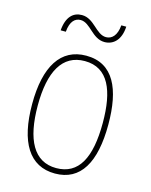

<svg xmlns="http://www.w3.org/2000/svg" viewBox="-110 -780 675 861"><g transform="rotate(15 227.5 -349.5)"><path d="M88 -617H112C116 -667 138 -685 163 -685C209 -685 233 -617 291 -617C332 -617 365 -647 368 -709H345C341 -661 319 -640 292 -640C245 -640 221 -708 163 -708C123 -708 93 -681 88 -617ZM404 -264C404 -428 356 -537 229 -537C111 -537 50 -440 50 -265C50 -88 110 10 229 10C347 10 404 -87 404 -264ZM76 -265C76 -423 125 -512 229 -512C339 -512 378 -413 378 -265C378 -102 332 -15 228 -15C124 -15 76 -107 76 -265Z"/></g></svg>

Font: Noto Sans Condensed Thin
Style: Regular
Weight: 100
Width: 3
Designer: Monotype Design Team
Foundry: Monotype Imaging Inc.
Version: Version 2.013